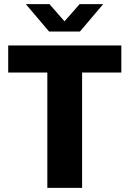

<svg xmlns="http://www.w3.org/2000/svg" viewBox="-20 -905 624 925"><path d="M208 0V-555.5H19.5V-686H564.5V-555.5H375.5V0ZM216.5 -753 104.5 -885H218.5L307.5 -783H274L363.5 -885H477L365 -753Z"/></svg>

Font: Chivo Medium
Style: Regular
Weight: 500
Designer: Hector Gatti
Foundry: Omnibus-Type
Version: Version 2.002